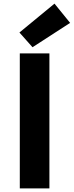

<svg xmlns="http://www.w3.org/2000/svg" viewBox="-20 -1037 406 1057"><path d="M89 -743H252V0H89ZM87 -858 280 -1017 366 -911 159 -777Z"/></svg>

Font: Merged Yaku Han JP ExtraBold
Style: Regular
Weight: 800
Designer: Ryoko NISHIZUKA 西塚涼子 (kana, bopomofo & ideographs); Paul D. Hunt (Latin, Greek & Cyrillic); Sandoll Communications 산돌커뮤니
Foundry: Adobe
Version: Version 2.004